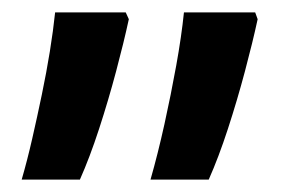

<svg xmlns="http://www.w3.org/2000/svg" viewBox="-20 -620 458 310"><path d="M15 -330Q24 -361 32 -396Q40 -431 47.5 -467Q55 -503 60.5 -537Q66 -571 69 -600H183L188 -589Q180 -552 167.5 -505Q155 -458 140 -412Q125 -366 109 -330ZM223 -330Q235 -372 245.5 -419.5Q256 -467 264.5 -514Q273 -561 277 -600H392L396 -589Q388 -552 375.5 -505Q363 -458 348 -412Q333 -366 317 -330Z"/></svg>

Font: Noto Sans Hebrew Thin SemiBold
Style: Regular
Weight: 600
Version: Version 3.001